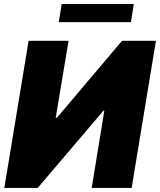

<svg xmlns="http://www.w3.org/2000/svg" viewBox="-20 -929 791 949"><path d="M121.4 -727.3H318.9L255.3 -346.6H261L583.1 -727.3H750.7L630.7 0H433.2L495.7 -382.1H491.5L166.2 0H1.4ZM641.3 -909.1 627.1 -819.6H270.6L284.8 -909.1Z"/></svg>

Font: Karasuma Gothic
Style: Italic
Weight: 900
Italic angle: -9.39999°
Designer: Rasmus Andersson / Ryoko Nishizuka
Foundry: Genbu
Version: Version 1.00